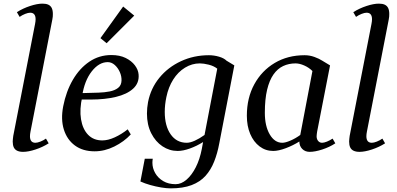

<svg xmlns="http://www.w3.org/2000/svg" viewBox="-20 -820 2188 1057"><path d="M53 -72 173 -688Q176 -703 176 -714Q176 -750 146 -750Q135 -750 118.5 -743.5Q102 -737 88 -727L73 -753Q106 -774 145.5 -787Q185 -800 214 -800Q234 -800 246.5 -794Q259 -788 265 -775.5Q271 -763 271 -743Q271 -736 270.5 -728.5Q270 -721 268 -712L148 -96Q145 -81 145 -70Q145 -34 175 -34Q186 -34 202.5 -40.5Q219 -47 233 -57L248 -31Q215 -10 175.5 3Q136 16 107 16Q88 16 75 10Q62 4 56 -8.5Q50 -21 50 -41Q50 -48 51 -55.5Q52 -63 53 -72Z M501 13Q436 13 392.5 -19Q349 -51 331.5 -107Q314 -163 328 -235Q344 -317 381 -380.5Q418 -444 472 -480.5Q526 -517 593 -517Q639 -517 671.5 -501Q704 -485 722.5 -460.5Q741 -436 743 -410Q747 -363 713 -332Q679 -301 618 -286.5Q557 -272 481 -272H412L433 -288Q417 -218 426 -163.5Q435 -109 465 -78Q495 -47 543 -47Q575 -47 612 -64Q649 -81 683 -108L700 -80Q663 -40 609.5 -13.5Q556 13 501 13ZM432 -291 417 -307 523 -310Q555 -311 583.5 -316.5Q612 -322 630 -336Q648 -350 649 -376Q650 -400 639.5 -423.5Q629 -447 611.5 -462.5Q594 -478 573 -478Q525 -478 485 -427Q445 -376 432 -291ZM567 -582 533 -610 658 -784 719 -734Z M919 217Q897 217 867 212Q837 207 807 198.5Q777 190 753 179L777 54H821Q820 59 819.5 65Q819 71 819 76Q819 106 834.5 133Q850 160 878.5 177Q907 194 947 194Q978 194 1007 169Q1036 144 1058 100.5Q1080 57 1091 0L1098 -38Q1063 -16 1025.5 -2.5Q988 11 958 11Q913 11 874.5 -14.5Q836 -40 812.5 -86.5Q789 -133 789 -195Q789 -210 790.5 -226Q792 -242 795 -258Q810 -334 857.5 -392Q905 -450 976 -483Q1047 -516 1130 -516Q1158 -516 1185.5 -508Q1213 -500 1227 -486L1270 -460L1187 -30Q1177 24 1159 69.5Q1141 115 1111.5 148Q1082 181 1035 199Q988 217 919 217ZM887 -204Q887 -127 919.5 -80.5Q952 -34 1008 -34Q1027 -34 1052.5 -45.5Q1078 -57 1106 -77L1176 -442Q1157 -457 1129 -464Q1101 -471 1080 -471Q1037 -471 998.5 -447.5Q960 -424 933.5 -382Q907 -340 896 -286Q887 -243 887 -204Z M1685 16Q1660 16 1644 0Q1628 -16 1628 -41Q1593 -19 1553 -4Q1513 11 1484 11Q1442 11 1409 -14Q1376 -39 1357.5 -82.5Q1339 -126 1339 -183Q1339 -281 1380 -356Q1421 -431 1492.5 -473.5Q1564 -516 1657 -516Q1685 -516 1711 -506.5Q1737 -497 1754 -486L1797 -460L1726 -96Q1725 -89 1724 -82Q1723 -75 1723 -70Q1723 -54 1731.5 -44Q1740 -34 1753 -34Q1764 -34 1780 -40.5Q1796 -47 1811 -57L1826 -31Q1794 -10 1754 3Q1714 16 1685 16ZM1534 -34Q1551 -34 1579 -46Q1607 -58 1633 -77L1700 -429Q1681 -448 1655 -459.5Q1629 -471 1607 -471Q1570 -471 1539 -456.5Q1508 -442 1485.5 -410Q1463 -378 1450.5 -326Q1438 -274 1438 -199Q1438 -126 1465 -80Q1492 -34 1534 -34Z M1905 -72 2025 -688Q2028 -703 2028 -714Q2028 -750 1998 -750Q1987 -750 1970.5 -743.5Q1954 -737 1940 -727L1925 -753Q1958 -774 1997.5 -787Q2037 -800 2066 -800Q2086 -800 2098.5 -794Q2111 -788 2117 -775.5Q2123 -763 2123 -743Q2123 -736 2122.5 -728.5Q2122 -721 2120 -712L2000 -96Q1997 -81 1997 -70Q1997 -34 2027 -34Q2038 -34 2054.5 -40.5Q2071 -47 2085 -57L2100 -31Q2067 -10 2027.5 3Q1988 16 1959 16Q1940 16 1927 10Q1914 4 1908 -8.5Q1902 -21 1902 -41Q1902 -48 1903 -55.5Q1904 -63 1905 -72Z"/></svg>

Font: Wittgenstein
Style: Italic
Weight: 400
Italic angle: -11°
Designer: Jörg Drees
Foundry: Jörg Drees
Version: Version 1.500